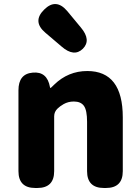

<svg xmlns="http://www.w3.org/2000/svg" viewBox="-20 -937 698 957"><path d="M156 0Q72 0 72 -84V-487Q72 -569 143 -575Q215 -582 229 -503Q230 -498 231.5 -498Q233 -498 250 -515Q320 -583 415 -583Q592 -583 592 -352V-84Q592 0 508 0H498Q414 0 414 -84V-330Q414 -387 398.5 -409Q383 -431 348 -431Q320 -431 297 -418Q278 -407 267 -396Q250 -380 250 -357V-84Q250 0 166 0ZM393 -694Q349 -651 287 -705L206 -774Q140 -830 200 -889Q259 -948 315 -882L383 -800Q436 -737 393 -694Z"/></svg>

Font: Resource Han Rounded KR Heavy
Style: Regular
Weight: 900
Designer: Cyano Hao (round all glyphs); Ryoko NISHIZUKA 西塚涼子 (kana, bopomofo & ideographs); Paul D. Hunt (Latin, Greek & Cyrillic)
Foundry: Cyano Hao
Version: 0.990